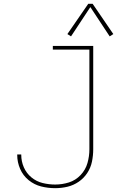

<svg xmlns="http://www.w3.org/2000/svg" viewBox="-20 -975 616 1003"><path d="M268 8Q301 8 332.5 0.5Q364 -7 391 -25.5Q418 -44 436 -71.5Q454 -99 460.5 -131Q467 -163 467 -195V-735H256V-716H447V-195Q447 -159 437 -123.5Q427 -88 401 -60.5Q375 -33 340 -22Q305 -11 268 -11Q235 -11 202.5 -19Q170 -27 144 -48.5Q118 -70 104.5 -101Q91 -132 91 -166V-168H70V-165Q70 -128 85 -93Q100 -58 129.5 -34Q159 -10 195 -1Q231 8 268 8ZM351 -785 452 -938 553 -785 572 -797 464 -955H441L332 -797Z"/></svg>

Font: Iosevka Sparkle Thin
Style: Regular
Weight: 100
Designer: Belleve Invis
Foundry: Belleve Invis
Version: Version 4.5.0; ttfautohint (v1.8.3)